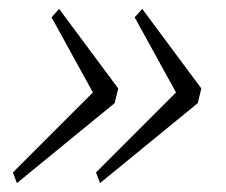

<svg xmlns="http://www.w3.org/2000/svg" viewBox="-20 -505 508 432"><path d="M9 -117 189 -297 96 -466 113 -485 246 -306 238 -273 18 -93ZM196 -117 376 -297 283 -466 300 -485 433 -306 425 -273 205 -93Z"/></svg>

Font: IBM Plex Serif Light
Style: Italic
Weight: 300
Italic angle: -14°
Designer: Mike Abbink, Paul van der Laan, Pieter van Rosmalen
Foundry: Bold Monday
Version: Version 3.001